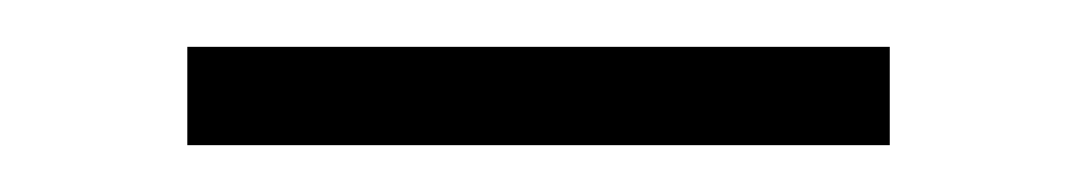

<svg xmlns="http://www.w3.org/2000/svg" viewBox="-20 -356 460 82"><path d="M360 -294H60V-336H360Z"/></svg>

Font: Manrope Variable Light
Style: Regular
Weight: 200
Designer: Mikhail Sharanda
Foundry: Mikhail Sharanda
Version: Version 4.505